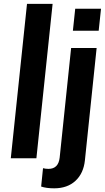

<svg xmlns="http://www.w3.org/2000/svg" viewBox="-20 -830 550 1007"><path d="M195.8 148.4 205.6 52.2Q219.2 55.7 234.4 55.7Q286.6 55.7 293 -3.9L353 -578.1H486.8L425.3 11.2Q418 79.6 375.5 118.7Q333 157.7 264.2 157.7Q223.1 157.7 195.8 148.4ZM362.3 -668.9 374.5 -784.2H509.8L497.6 -668.9ZM36.6 0 121.6 -809.6H255.9L170.9 0Z"/></svg>

Font: Oswald
Style: Medium
Weight: 500
Designer: Vernon Adams
Foundry: Vernon Adams
Version: 3.0; ttfautohint (v0.94.23-7a4d-dirty) -l 8 -r 50 -G 150 -x 